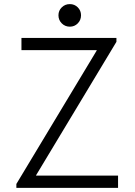

<svg xmlns="http://www.w3.org/2000/svg" viewBox="-20 -902 646 922"><path d="M58.6 -18.6 444.3 -659.2V-661.1H83V-719.7H539.1V-701.2L153.3 -60.5V-58.6H546.9V0H58.6ZM260.7 -828.6Q260.7 -851.1 276.6 -866.7Q292.5 -882.3 315.4 -882.3Q337.9 -882.3 353.5 -866.7Q369.1 -851.1 369.1 -828.6Q369.1 -805.7 353.5 -789.8Q337.9 -773.9 315.4 -773.9Q292.5 -773.9 276.6 -789.8Q260.7 -805.7 260.7 -828.6Z"/></svg>

Font: Reddit Sans Fudge Light
Style: Regular
Weight: 300
Designer: Stephen Hutchings
Foundry: Reddit
Version: Version 1.013